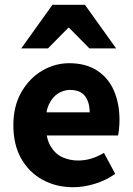

<svg xmlns="http://www.w3.org/2000/svg" viewBox="-20 -773 558 805"><path d="M287 12Q216 12 159 -19Q102 -50 69 -108Q36 -166 36 -248Q36 -328 69.5 -386.5Q103 -445 156.5 -476.5Q210 -508 270 -508Q340 -508 387.5 -477Q435 -446 458 -392Q481 -338 481 -270Q481 -251 479 -232.5Q477 -214 475 -205H151L149 -302H356Q356 -344 336.5 -370Q317 -396 273 -396Q249 -396 225 -382Q201 -368 185.5 -336Q170 -304 172 -248Q173 -191 193 -158.5Q213 -126 243.5 -113Q274 -100 307 -100Q336 -100 362.5 -108Q389 -116 416 -132L463 -44Q425 -17 378 -2.5Q331 12 287 12ZM69 -570 200 -753H336L467 -570H355L270 -656H266L181 -570Z"/></svg>

Font: Mada
Style: Bold
Weight: 700
Designer: Khaled Hosny
Version: Version 1.5